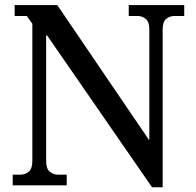

<svg xmlns="http://www.w3.org/2000/svg" viewBox="-20 -747 790 774"><path d="M210.9 -726.6 580.1 -183.6H582V-627Q582 -660.2 566.9 -671.4Q551.8 -682.6 534.2 -682.6H499V-726.6H722.7V-682.6H683.6Q665 -682.6 650.4 -671.4Q635.7 -660.2 635.7 -627V7.8H592.8L168.9 -605.5L166 -602.5V-98.6Q166 -66.4 180.7 -54.7Q195.3 -43 212.9 -43H249V0H31.2V-43H63.5Q81.1 -43 95.7 -54.7Q110.4 -66.4 110.4 -98.6V-651.4L87.9 -682.6H39.1V-726.6Z"/></svg>

Font: Uchen
Style: Regular
Weight: 400
Designer: Christopher J. Fynn
Foundry: Christopher J. Fynn for DDC
Version: Version 1.000 preliminary